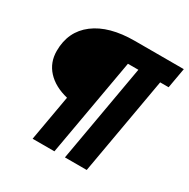

<svg xmlns="http://www.w3.org/2000/svg" viewBox="-157 -837 965 980"><g transform="rotate(30 325.5 -346.5)"><path d="M351.1 0 452.1 -574.7H390.6L289.1 0H160.6L208 -269Q129.9 -288.1 86.4 -335.2Q43 -382.3 43 -450.2Q43 -564.9 127.7 -629.2Q212.4 -693.4 363.3 -693.4H651.4L630.4 -574.7H580.6L479.5 0Z"/></g></svg>

Font: CaskaydiaCove NF
Style: Bold Italic
Weight: 700
Italic angle: -10°
Designer: Aaron Bell
Foundry: Saja Typeworks
Version: Version 2111.001; VTT 6.35;Nerd Fonts 3.2.1